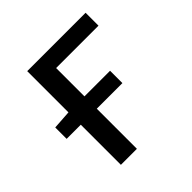

<svg xmlns="http://www.w3.org/2000/svg" viewBox="-137 -595 704 704"><g transform="rotate(-45 215.0 -243.0)"><path d="M101.1 0V-208H27.8V-267.1L101.1 -272V-485.8H403.8V-418.9H184.1V-272H316.9V-208H184.1V0Z"/></g></svg>

Font: Source Sans Pro
Style: Regular
Weight: 400
Designer: Paul D. Hunt
Foundry: Adobe Systems Incorporated
Version: Version 3.006;hotconv 1.0.111;makeotfexe 2.5.65597